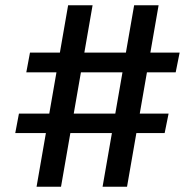

<svg xmlns="http://www.w3.org/2000/svg" viewBox="-20 -710 741 730"><path d="M332 -690 212 0H119L239 -690ZM583 -690 463 0H370L490 -690ZM663 -510 648 -435H80L94 -510ZM621 -278 606 -204H38L52 -278Z"/></svg>

Font: Exo 2 SemiBold
Style: Regular
Weight: 600
Designer: Natanael Gama
Foundry: Natanael Gama
Version: Version 2.010